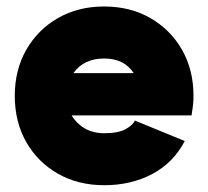

<svg xmlns="http://www.w3.org/2000/svg" viewBox="-20 -542 626 577"><path d="M385.3 -179.7 535.2 -118.2Q501.5 -53.2 438 -19.3Q374.5 14.6 293 14.6Q214.8 14.6 154.1 -20Q93.3 -54.7 58.8 -115.2Q24.4 -175.8 24.4 -253.9Q24.4 -332 59.1 -392.6Q93.8 -453.1 154.3 -487.8Q214.8 -522.5 293 -522.5Q371.1 -522.5 431.6 -487.8Q492.2 -453.1 526.9 -392.6Q561.5 -332 561.5 -253.9Q561.5 -238.8 559.8 -224.1Q558.1 -209.5 555.7 -195.3H195.3Q209.5 -170.9 234.6 -156.2Q259.8 -141.6 293 -141.6Q335 -141.6 356.9 -153.6Q378.9 -165.5 385.3 -179.7ZM293 -366.2Q231.9 -366.2 200.7 -322.3H381.8Q353 -366.2 293 -366.2Z"/></svg>

Font: Giphurs Black
Style: Regular
Weight: 900
Version: Version 0.920; ttfautohint (v1.8.4.7-5d5b)